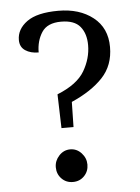

<svg xmlns="http://www.w3.org/2000/svg" viewBox="-51 -706 555 762"><g transform="rotate(-5 227.0 -325.0)"><path d="M182 -201 178 -336Q258 -368 287 -417.5Q316 -467 316 -520Q316 -566 293 -594Q270 -622 217 -622Q162 -622 140 -588Q118 -554 118 -508Q86 -508 65 -522Q44 -536 44 -564Q44 -607 84.5 -636.5Q125 -666 210 -666Q294 -666 348 -623.5Q402 -581 402 -505Q402 -432 357 -384Q312 -336 232 -301L230 -201ZM146 -48Q146 -74 164.5 -94Q183 -114 209 -114Q235 -114 253.5 -94Q272 -74 272 -48Q272 -21 254 -2.5Q236 16 209 16Q182 16 164 -2.5Q146 -21 146 -48Z"/></g></svg>

Font: Noto Serif Oriya
Style: Regular
Weight: 400
Designer: David Williams
Foundry: Google LLC, David Williams
Version: Version 1.051; ttfautohint (v1.8.4.7-5d5b)